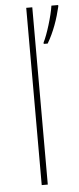

<svg xmlns="http://www.w3.org/2000/svg" viewBox="-54 -790 337 820"><g transform="rotate(-5 114.0 -380.0)"><path d="M117 0V-760H91V0ZM228 -754V-760H199C193 -717 168 -636 152 -606V-600H169C197 -647 216 -702 228 -754Z"/></g></svg>

Font: Noto Sans Arabic Thin
Style: Regular
Weight: 100
Designer: Monotype Design Team, Nadine Chahine, Nizar Qandah and Khaled Hosny
Foundry: Monotype Imaging Inc.
Version: Version 2.012